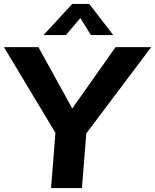

<svg xmlns="http://www.w3.org/2000/svg" viewBox="-34 -950 784 970"><path d="M730 -712 402 -276 380 0H224L246 -279L-14 -712H160L331 -402L550 -712ZM299 -773H186L331 -930H417L538 -773H425L372 -859Z"/></svg>

Font: Muli ExtraBold
Style: Italic
Weight: 800
Italic angle: -4.541°
Designer: Vernon Adams
Foundry: Vernon Adams
Version: Version 2.000